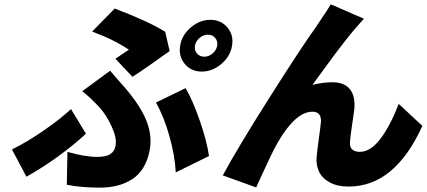

<svg xmlns="http://www.w3.org/2000/svg" viewBox="-20 -805 1956 880"><path d="M873.6 -595.9Q870 -574.9 882.6 -560Q895.2 -545.1 916.2 -545.1Q937.1 -545.1 954.5 -560Q971.9 -574.9 975.5 -595.9Q979 -616.1 966.4 -631Q953.8 -646 932.9 -646Q911.9 -646 894.5 -631Q877.1 -616.1 873.6 -595.9ZM805.8 -595.9Q813.6 -644.5 854.6 -679.3Q895.6 -714.1 944.2 -714.1Q992.9 -714.1 1022.2 -679.3Q1051.5 -644.5 1043.7 -595.9Q1035.9 -547.2 994.7 -512.1Q953.5 -476.9 904.8 -476.9Q856.2 -476.9 826.9 -512.1Q797.6 -547.2 805.8 -595.9ZM587 -453.1 508.9 -535.9Q548.3 -562.5 570.7 -577.1Q498.6 -625.4 402.3 -660.2L505.7 -766Q665.8 -704.9 737.2 -659.1L757.5 -571Q640.3 -486.5 587 -453.1ZM286.2 41.9 289.1 -109Q368.6 -85.9 427.2 -85.9Q465.2 -85.9 485.4 -98.7Q505.7 -111.5 509.9 -138.1Q516 -174 490.9 -227.1Q465.9 -280.2 437.5 -311.1Q397.7 -354.8 357.2 -387.1L484.7 -480.8Q497.9 -464.8 520.4 -439.6Q543 -414.4 553.6 -402Q622.9 -320.7 650.2 -253.9Q677.6 -187.1 666.9 -121.1Q658.7 -73.2 637.8 -38.2Q616.8 -3.2 585.4 16.7Q554 36.6 517.2 45.8Q480.5 55 435.7 55Q353.3 55 286.2 41.9ZM937.9 -89.8 785.5 -14.9Q782 -89.8 756.4 -181.3Q730.8 -272.7 694.6 -334.9L830.3 -400.9Q862.6 -347.7 895.4 -252.8Q928.3 -158 937.9 -89.8ZM373.9 -192.1Q252.1 -80.3 101.2 5L34.8 -120Q101.6 -152.7 177.9 -205.1Q254.3 -257.5 305.4 -305Z M1648.1 -719.1Q1641.3 -712.4 1628.7 -697.6Q1616.1 -682.9 1609.7 -676.1Q1588.8 -652 1560.2 -615.6Q1531.6 -579.2 1511.4 -551.7Q1491.1 -524.1 1457.6 -478.2Q1424 -432.2 1411.9 -415.8Q1458.1 -427.9 1503.9 -427.9Q1560 -427.9 1585.2 -394.4Q1610.4 -360.8 1603.3 -299Q1602.3 -289.1 1593.4 -230.3Q1584.5 -171.5 1583.8 -150.9Q1583.1 -128.9 1595.5 -119Q1608 -109 1628.9 -109Q1677.9 -109 1723 -168Q1768.1 -226.9 1807.5 -328.8L1915.8 -228Q1789.8 50.1 1577.8 50.1Q1526.6 50.1 1491.7 31.2Q1456.7 12.4 1442.1 -18.5Q1427.6 -49.4 1431.5 -88.1Q1433.6 -113.3 1441.8 -172.8Q1449.9 -232.2 1451 -247.2Q1452.4 -268.8 1442.6 -280.9Q1432.9 -293 1411.6 -293Q1335.6 -293 1254.6 -154.8Q1240.4 -130.3 1222.1 -92.7Q1203.8 -55 1181.6 -6Q1159.4 43 1154.1 54L1001.1 -1.1Q1070 -128.9 1217.7 -361.7Q1365.4 -594.5 1424.7 -676.1Q1430.8 -686.1 1455.6 -722.5Q1480.5 -758.9 1496.1 -785.2Z"/></svg>

Font: Karasuma Gothic
Style: Italic
Weight: 900
Italic angle: -9.39999°
Designer: Rasmus Andersson / Ryoko Nishizuka
Foundry: Genbu
Version: Version 1.00